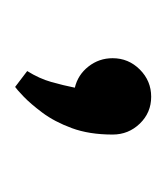

<svg xmlns="http://www.w3.org/2000/svg" viewBox="-3 -129 220 254"><g transform="rotate(90 107.0 -2.0)"><path d="M74 72 95 88Q98 86 107.5 77Q117 68 129 52Q141 36 149.5 13Q158 -10 158 -41Q158 -62 143.5 -77Q129 -92 108 -92Q87 -92 72 -77Q57 -62 57 -41Q57 -23 68 -9Q79 5 96 9Q93 24 88.5 40Q84 56 74 72Z"/></g></svg>

Font: Advent Pro SemiBold
Style: Regular
Weight: 600
Designer: VivaRado, Andreas Kalpakidis
Foundry: VivaRado, Andreas Kalpakidis
Version: Version 3.000